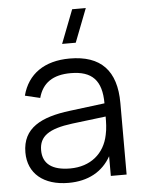

<svg xmlns="http://www.w3.org/2000/svg" viewBox="-55 -824 667 884"><g transform="rotate(-5 278.0 -382.5)"><path d="M315 -625 375 -780H312L252 -625ZM280.5 -555C164 -555 86 -501 60.5 -402.5L130 -386C148.5 -454.5 197.5 -487.5 279.5 -487.5C378 -487.5 422.5 -441.5 422.5 -335.5L260 -315C127.5 -298.5 40 -255 40 -141.5C40 -44.5 111 15 226.5 15C316.5 15 384 -22 422.5 -91V0H495.5V-330.5C495.5 -480.5 424.5 -555 280.5 -555ZM422.5 -274.5C422.5 -250.5 422 -217.5 415.5 -190.5C398.5 -104.5 333 -50.5 239.5 -50.5C156 -50.5 113 -83 113 -145.5C113 -210 157 -241.5 267 -255.5Z"/></g></svg>

Font: Vela Sans
Style: Regular
Weight: 400
Designer: Principal design: Mikhail Sharanda - project Manrope.
Design modification: Ravid Balaliev
Foundry: Mikhail Sharanda
Version: Version 1.001